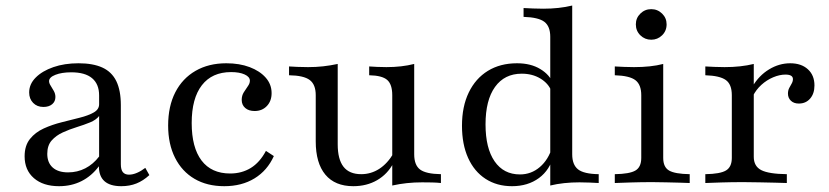

<svg xmlns="http://www.w3.org/2000/svg" viewBox="-20 -652 2953 684"><path d="M190.3 11.3Q133.9 11.3 100.8 -17.3Q67.7 -46 67.7 -95.2Q67.7 -133.1 86.7 -156.9Q105.6 -180.6 135.9 -194.4Q166.1 -208.1 200 -216.5Q233.9 -225 264.1 -232.7Q294.4 -240.3 313.7 -251.2Q333.1 -262.1 333.1 -280.6V-312.1Q333.1 -352.4 308.1 -373.4Q283.1 -394.4 233.9 -394.4Q200 -394.4 177.4 -385.5Q154.8 -376.6 154.8 -362.9Q154.8 -355.6 160.5 -346.8Q166.1 -337.9 171.8 -327.8Q177.4 -317.7 177.4 -306.5Q177.4 -290.3 165.7 -280.6Q154 -271 134.7 -271Q112.1 -271 98 -285.5Q83.9 -300 83.9 -322.6Q83.9 -352.4 107.3 -375.8Q130.6 -399.2 170.2 -412.9Q209.7 -426.6 259.7 -426.6Q311.3 -426.6 344.8 -411.3Q378.2 -396 394.4 -362.9Q410.5 -329.8 410.5 -277.4V-66.9Q410.5 -47.6 417.7 -38.7Q425 -29.8 439.5 -29.8Q453.2 -29.8 468.1 -36.3Q483.1 -42.7 497.6 -54L512.1 -28.2Q490.3 -8.1 466.1 1.6Q441.9 11.3 412.1 11.3Q332.3 11.3 332.3 -59.7Q306.5 -25 270.6 -6.9Q234.7 11.3 190.3 11.3ZM222.6 -37.9Q255.6 -37.9 283.9 -52.4Q312.1 -66.9 333.1 -94.4V-238.7Q322.6 -225 301.2 -216.1Q279.8 -207.3 253.6 -199.2Q227.4 -191.1 203.6 -180.2Q179.8 -169.4 164.1 -151.6Q148.4 -133.9 148.4 -104Q148.4 -72.6 167.7 -55.2Q187.1 -37.9 222.6 -37.9Z M779 11.3Q717.7 11.3 673 -14.9Q628.2 -41.1 603.6 -89.9Q579 -138.7 579 -204.8Q579 -273.4 604.4 -323Q629.8 -372.6 676.6 -399.6Q723.4 -426.6 786.3 -426.6Q833.1 -426.6 869.4 -412.9Q905.6 -399.2 926.6 -375.4Q947.6 -351.6 947.6 -320.2Q947.6 -291.9 930.6 -274.2Q913.7 -256.5 887.1 -256.5Q866.1 -256.5 853.6 -267.3Q841.1 -278.2 841.1 -296Q841.1 -311.3 848.4 -323Q855.6 -334.7 862.9 -344.8Q870.2 -354.8 870.2 -364.5Q870.2 -378.2 851.6 -386.7Q833.1 -395.2 803.2 -395.2Q735.5 -395.2 699.2 -348.4Q662.9 -301.6 662.9 -213.7Q662.9 -126.6 698 -80.2Q733.1 -33.9 800 -33.9Q841.1 -33.9 873.4 -53.6Q905.6 -73.4 927.4 -114.5L955.6 -96Q932.3 -44.4 886.7 -16.5Q841.1 11.3 779 11.3Z M1238.7 11.3Q1173.4 11.3 1139.1 -29.8Q1104.8 -71 1104.8 -148.4V-312.9Q1104.8 -350.8 1083.5 -366.9Q1062.1 -383.1 1009.7 -383.9V-415.3Q1022.6 -414.5 1039.9 -413.7Q1057.3 -412.9 1077.4 -412.9Q1105.6 -412.9 1131 -415.7Q1156.5 -418.5 1183.1 -424.2V-137.9Q1183.1 -84.7 1203.6 -58.1Q1224.2 -31.5 1266.9 -31.5Q1301.6 -31.5 1331 -50.4Q1360.5 -69.4 1382.3 -106.5L1381.5 -71Q1360.5 -31.5 1323.4 -10.1Q1286.3 11.3 1238.7 11.3ZM1377.4 8.9V-312.9Q1377.4 -351.6 1359.3 -367.3Q1341.1 -383.1 1295.2 -383.9V-415.3Q1307.3 -414.5 1323 -413.7Q1338.7 -412.9 1356.5 -412.9Q1383.9 -412.9 1408.5 -415.7Q1433.1 -418.5 1455.6 -424.2V-102.4Q1455.6 -63.7 1476.6 -48Q1497.6 -32.3 1550.8 -31.5V0Q1537.1 -1.6 1519.8 -2Q1502.4 -2.4 1483.9 -2.4Q1455.6 -2.4 1429.4 0.4Q1403.2 3.2 1377.4 8.9Z M1940.3 8.9V-521Q1940.3 -558.1 1919.4 -574.2Q1898.4 -590.3 1845.2 -591.9V-623.4Q1860.5 -622.6 1878.2 -621.8Q1896 -621 1915.3 -621Q1943.5 -621 1969.4 -623.8Q1995.2 -626.6 2018.5 -632.3V-102.4Q2018.5 -65.3 2039.1 -48.8Q2059.7 -32.3 2112.9 -31.5V0Q2098.4 -0.8 2080.6 -1.6Q2062.9 -2.4 2044.4 -2.4Q2016.1 -2.4 1989.9 0.4Q1963.7 3.2 1940.3 8.9ZM1804 11.3Q1750 11.3 1709.7 -14.9Q1669.4 -41.1 1647.6 -89.5Q1625.8 -137.9 1625.8 -204Q1625.8 -272.6 1650 -322.6Q1674.2 -372.6 1718.1 -399.6Q1762.1 -426.6 1821.8 -426.6Q1871 -426.6 1904.8 -406Q1938.7 -385.5 1950 -354.8L1944.4 -327.4Q1933.9 -354.8 1905.2 -372.2Q1876.6 -389.5 1838.7 -389.5Q1777.4 -389.5 1743.5 -342.3Q1709.7 -295.2 1709.7 -208.9Q1709.7 -124.2 1741.9 -77.4Q1774.2 -30.6 1832.3 -30.6Q1872.6 -30.6 1903.2 -56.9Q1933.9 -83.1 1947.6 -129L1952.4 -99.2Q1939.5 -46.8 1900 -17.7Q1860.5 11.3 1804 11.3Z M2170.2 0V-31.5Q2222.6 -32.3 2243.5 -44.4Q2264.5 -56.5 2264.5 -89.5V-312.9Q2264.5 -350 2244 -366.1Q2223.4 -382.3 2170.2 -383.9V-415.3Q2184.7 -414.5 2202.4 -413.7Q2220.2 -412.9 2238.7 -412.9Q2268.5 -412.9 2294.8 -415.7Q2321 -418.5 2342.7 -424.2V-89.5Q2342.7 -56.5 2363.7 -44.4Q2384.7 -32.3 2437.1 -31.5V0Q2425 -0.8 2402.8 -1.2Q2380.6 -1.6 2354.4 -2.4Q2328.2 -3.2 2303.2 -3.2Q2265.3 -3.2 2227 -2Q2188.7 -0.8 2170.2 0ZM2300 -510.5Q2277.4 -510.5 2261.3 -526.2Q2245.2 -541.9 2245.2 -565.3Q2245.2 -587.9 2261.3 -603.6Q2277.4 -619.4 2300 -619.4Q2322.6 -619.4 2338.7 -603.6Q2354.8 -587.9 2354.8 -565.3Q2354.8 -541.9 2338.7 -526.2Q2322.6 -510.5 2300 -510.5Z M2492.7 0V-31.5Q2546 -32.3 2566.5 -44.8Q2587.1 -57.3 2587.1 -89.5V-312.9Q2587.1 -351.6 2565.7 -366.9Q2544.4 -382.3 2492.7 -383.9V-415.3Q2508.1 -414.5 2525.4 -413.7Q2542.7 -412.9 2561.3 -412.9Q2619.4 -412.9 2665.3 -424.2V-93.5Q2665.3 -59.7 2691.9 -46Q2718.5 -32.3 2783.1 -31.5V0Q2768.5 -0.8 2742.3 -1.2Q2716.1 -1.6 2686.3 -2.4Q2656.5 -3.2 2627.4 -3.2Q2586.3 -3.2 2548.8 -2Q2511.3 -0.8 2492.7 0ZM2825.8 -283.1Q2808.1 -283.1 2797.6 -293.1Q2787.1 -303.2 2787.1 -318.5Q2787.1 -329.8 2791.5 -338.3Q2796 -346.8 2800.4 -354.4Q2804.8 -362.1 2804.8 -370.2Q2804.8 -386.3 2778.2 -386.3Q2757.3 -386.3 2734.3 -376.6Q2711.3 -366.9 2692.3 -349.6Q2673.4 -332.3 2662.1 -309.7L2660.5 -343.5Q2683.9 -383.1 2719.8 -404.8Q2755.6 -426.6 2795.2 -426.6Q2834.7 -426.6 2858.1 -405.2Q2881.5 -383.9 2881.5 -347.6Q2881.5 -318.5 2866.1 -300.8Q2850.8 -283.1 2825.8 -283.1Z"/></svg>

Font: Playfair 12pt
Style: Regular
Weight: 400
Designer: Claus Eggers Sørensen
Foundry: Claus Eggers Sørensen
Version: Version 2.000;gftools[0.9.28]